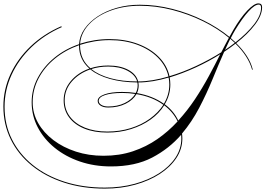

<svg xmlns="http://www.w3.org/2000/svg" viewBox="-105 -845 1568 1134"><path d="M1273 -668Q1315 -740 1355.5 -782.5Q1396 -825 1421 -825Q1443 -825 1443 -802Q1443 -755 1401 -699.5Q1359 -644 1290 -590Q1327 -554 1352.5 -514.5Q1378 -475 1388 -434L1384 -433Q1373 -473 1348 -512Q1323 -551 1286 -587Q1255 -563 1219 -539Q1185 -462 1150 -376.5Q1115 -291 1071.5 -208Q1028 -125 970 -56Q972 -42 972 -27Q972 35 936.5 88.5Q901 142 838.5 182.5Q776 223 693 246Q610 269 514 269Q383 269 273.5 233.5Q164 198 83.5 133Q3 68 -41 -21Q-85 -110 -85 -216Q-85 -316 -43 -407Q-1 -498 75.5 -571Q152 -644 257 -690L260 -685Q157 -640 81 -567Q5 -494 -36.5 -403.5Q-78 -313 -78 -214Q-78 -109 -34.5 -22Q9 65 88 129Q167 193 275.5 228Q384 263 514 263Q609 263 691 240.5Q773 218 834.5 178.5Q896 139 931 86.5Q966 34 966 -27Q966 -38 965 -49Q894 33 794 85.5Q694 138 550 138Q452 138 367 109Q282 80 218 28Q154 -24 118 -93Q82 -162 82 -241Q82 -318 118 -385.5Q154 -453 217 -504.5Q280 -556 362 -584Q365 -633 394.5 -675Q424 -717 473 -749Q522 -781 585.5 -799Q649 -817 721 -817Q816 -817 912.5 -792.5Q1009 -768 1096 -725Q1183 -682 1250 -627Q1262 -650 1273 -668ZM1284 -668Q1271 -646 1258 -620Q1272 -608 1286 -595Q1354 -648 1395.5 -701.5Q1437 -755 1437 -800Q1437 -818 1423 -818Q1400 -818 1364 -779Q1328 -740 1284 -668ZM542 -614Q634 -614 709 -586Q784 -558 833 -508.5Q882 -459 896 -395Q974 -418 1053 -455Q1132 -492 1202 -536Q1214 -559 1225 -580.5Q1236 -602 1247 -622Q1181 -677 1094.5 -719.5Q1008 -762 912 -786.5Q816 -811 721 -811Q625 -811 546.5 -781.5Q468 -752 420.5 -701Q373 -650 368 -587Q409 -600 452.5 -607Q496 -614 542 -614ZM1255 -616Q1247 -600 1239.5 -583.5Q1232 -567 1224 -550Q1255 -571 1282 -592Q1269 -604 1255 -616ZM534 -458Q605 -458 652.5 -432.5Q700 -407 711 -364H712Q752 -364 797.5 -371.5Q843 -379 890 -393Q876 -456 828 -504.5Q780 -553 706.5 -580.5Q633 -608 542 -608Q496 -608 452 -600.5Q408 -593 368 -580Q368 -578 368 -575Q368 -494 429 -442Q478 -458 534 -458ZM88 -241Q88 -175 120.5 -118Q153 -61 210.5 -17.5Q268 26 343.5 50.5Q419 75 506 75Q601 75 680 48.5Q759 22 824.5 -23.5Q890 -69 944 -128Q918 -183 865 -223Q835 -175 784.5 -139Q734 -103 668.5 -82.5Q603 -62 529 -62Q451 -62 393 -85.5Q335 -109 303 -152Q271 -195 271 -252Q271 -316 313 -366Q355 -416 423 -440Q362 -494 362 -574V-578Q282 -550 220 -499.5Q158 -449 123 -382.5Q88 -316 88 -241ZM901 -346Q901 -284 868 -229Q922 -189 948 -133Q1002 -192 1046.5 -259Q1091 -326 1128 -394.5Q1165 -463 1196 -525Q1128 -482 1050.5 -446.5Q973 -411 897 -388Q901 -368 901 -346ZM534 -452Q481 -452 434 -437Q478 -402 547.5 -383Q617 -364 705 -364Q694 -403 647.5 -427.5Q601 -452 534 -452ZM277 -252Q277 -197 308.5 -155.5Q340 -114 396.5 -91Q453 -68 529 -68Q602 -68 666.5 -88Q731 -108 780.5 -144Q830 -180 860 -226Q794 -274 701 -289Q681 -254 636.5 -232Q592 -210 534 -210Q506 -210 489 -221Q472 -232 472 -249Q472 -273 511.5 -287.5Q551 -302 616 -302Q658 -302 697 -296Q708 -317 708 -341Q708 -350 706 -358Q614 -359 543.5 -379Q473 -399 428 -435Q361 -412 319 -363.5Q277 -315 277 -252ZM714 -340Q714 -316 704 -295Q797 -279 863 -232Q895 -286 895 -346Q895 -367 891 -387Q844 -373 798.5 -365.5Q753 -358 712 -358Q714 -349 714 -340ZM478 -249Q478 -235 493.5 -225.5Q509 -216 534 -216Q589 -216 631.5 -236.5Q674 -257 694 -290Q657 -296 617 -296Q553 -296 515.5 -283.5Q478 -271 478 -249Z"/></svg>

Font: Ballet 72pt
Style: Regular
Weight: 400
Designer: Maximiliano R. Sproviero
Foundry: Omnibus-Type
Version: Version 1.100; ttfautohint (v1.8.3)